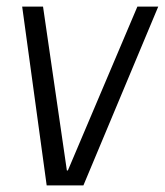

<svg xmlns="http://www.w3.org/2000/svg" viewBox="-20 -560 498 580"><path d="M47 -540H110L182 -45H185L395 -540H458L232 0H121Z"/></svg>

Font: Pathway Extreme SemiCondensed ExtraLight
Style: Italic
Weight: 250
Width: 4
Italic angle: -8°
Version: Version 1.001;gftools[0.9.26]